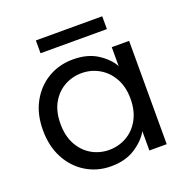

<svg xmlns="http://www.w3.org/2000/svg" viewBox="-128 -829 932 957"><g transform="rotate(-20 338.0 -350.0)"><path d="M43 -276Q43 -361 77.5 -424Q112 -487 171 -522Q230 -557 303 -557Q380 -557 431.5 -524Q483 -491 507 -448V-548H599V0H507V-102Q482 -58 430 -24.5Q378 9 302 9Q229 9 170 -27Q111 -63 77 -127Q43 -191 43 -276ZM507 -275Q507 -338 481.5 -383.5Q456 -429 413.5 -453.5Q371 -478 321 -478Q271 -478 229 -454.5Q187 -431 161.5 -386Q136 -341 136 -276Q136 -211 161.5 -165Q187 -119 229 -95Q271 -71 321 -71Q371 -71 413.5 -95Q456 -119 481.5 -165Q507 -211 507 -275ZM163 -709H515V-641H163Z"/></g></svg>

Font: Poppins
Style: Regular
Weight: 400
Designer: Ninad Kale (Devanagari), Jonny Pinhorn (Latin)
Version: Version 5.002